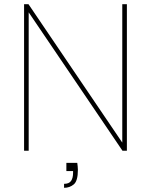

<svg xmlns="http://www.w3.org/2000/svg" viewBox="-20 -720 721 917"><path d="M349 58Q350 65 351 74Q352 83 352 91Q352 144 332.5 160.5Q313 177 286 177V158Q310 158 319.5 144Q329 130 329 105V97H297V58ZM586 -700V0H565L117 -661V0H95V-700H116L564 -39V-700Z"/></svg>

Font: Albert Sans Thin
Style: Regular
Weight: 250
Designer: Andreas Rasmussen
Foundry: a.Foundry
Version: Version 1.025